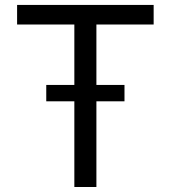

<svg xmlns="http://www.w3.org/2000/svg" viewBox="-20 -747 682 767"><path d="M593.8 -727.3V-649.1H365.1V-407.7H477.3V-342.3H365.1V0H277V-342.3H164.8V-407.7H277V-649.1H48.3V-727.3Z"/></svg>

Font: Inter P
Style: Regular
Weight: 400
Designer: Rasmus Andersson
Foundry: rsms
Version: Version 3.018;git-588b23468